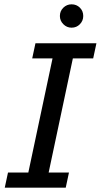

<svg xmlns="http://www.w3.org/2000/svg" viewBox="-20 -868 466 888"><path d="M2 0 17 -70H111L223 -598H129L144 -668H426L411 -598H317L205 -70H299L284 0ZM311 -740Q289 -740 273 -756Q257 -772 257 -794Q257 -817 273 -832.5Q289 -848 311 -848Q334 -848 349.5 -832.5Q365 -817 365 -794Q365 -772 349.5 -756Q334 -740 311 -740Z"/></svg>

Font: Atkinson Hyperlegible Next
Style: Italic
Weight: 400
Italic angle: -12°
Designer: Elliott Scott, Megan Eiswerth, Linus Boman, Theodore Petrosky, Letters from Sweden
Foundry: Applied Design Works, Letters from Sweden
Version: Version 2.001